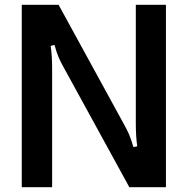

<svg xmlns="http://www.w3.org/2000/svg" viewBox="-20 -783 786 803"><path d="M71 0V-763H225L497 -266Q511 -241 519.5 -221.5Q528 -202 538 -168L554 -171Q548 -213 548 -265V-763H674V0H521L247 -500Q234 -523 225.5 -542.5Q217 -562 208 -595L192 -591Q198 -549 198 -498V0Z"/></svg>

Font: Open Sauce Sans SemiBold
Style: Regular
Weight: 600
Designer: Alfredo Marco Pradil
Foundry: Creative Sauce Fz LLC
Version: Version 1.477